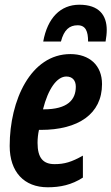

<svg xmlns="http://www.w3.org/2000/svg" viewBox="-20 -783 472 813"><path d="M163 -607H238C251 -657 274 -676 309 -676C343 -676 353 -650 353 -607H427C430 -624 432 -641 432 -656C432 -719 399 -763 316 -763C236 -763 181 -707 163 -607ZM182 10C235 10 283 0 331 -31V-124C283 -97 253 -88 211 -88C163 -88 139 -114 139 -178C139 -196 141 -215 145 -233H153C311 -233 412 -300 412 -427C412 -507 358 -554 278 -554C110 -554 21 -358 21 -165C21 -55 82 10 182 10ZM165 -320H162C184 -407 221 -459 261 -459C287 -459 301 -442 301 -416C301 -361 267 -320 165 -320Z"/></svg>

Font: Noto Sans ExtraCondensed
Style: Bold Italic
Weight: 700
Width: 2
Italic angle: -12°
Designer: Monotype Design Team
Foundry: Monotype Imaging Inc.
Version: Version 2.013